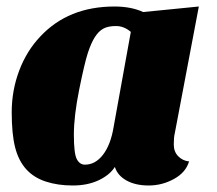

<svg xmlns="http://www.w3.org/2000/svg" viewBox="-20 -550 668 590"><path d="M104 -438Q190 -530 332 -530Q383 -530 420 -513L591 -530L517 -140Q514 -128 514 -106Q514 -84 527.5 -70Q541 -56 561 -54Q551 -20 514.5 0Q478 20 437 20Q396 20 368.5 4.5Q341 -11 333 -37Q317 -12 283 4Q249 20 203.5 20Q158 20 121 8Q84 -4 60.5 -30Q37 -56 26.5 -97Q16 -138 16 -205Q16 -272 39 -333Q62 -394 104 -438ZM241 -44Q273 -44 296.5 -74.5Q320 -105 329 -159L382 -452Q361 -470 336.5 -470Q312 -470 297.5 -462Q283 -454 271.5 -436Q260 -418 250 -387.5Q240 -357 223.5 -275.5Q207 -194 207 -136Q207 -78 216 -61Q225 -44 241 -44Z"/></svg>

Font: Sansita One
Style: Regular
Weight: 400
Version: Version 1.002